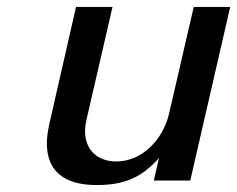

<svg xmlns="http://www.w3.org/2000/svg" viewBox="-20 -520 683 553"><path d="M115 -107C115 -28 164 13 258 13C340 13 389 -10 438 -65L423 0H528L643 -500H538L467 -193C450 -119 390 -55 315 -55C259 -55 225 -90 225 -142C225 -153 227 -166 230 -179L304 -500H199L123 -167C118 -145 115 -125 115 -107Z"/></svg>

Font: Perun Medium Italic
Style: Regular
Weight: 500
Italic angle: -12°
Foundry: Copyright (c) Stefan Peev, Context Ltd, 2016
Version: Version 1.026